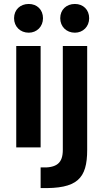

<svg xmlns="http://www.w3.org/2000/svg" viewBox="-20 -744 521 969"><path d="M62 0H185V-512H62ZM51 -652C51 -610 82 -579 125 -579C166 -579 197 -610 197 -652C197 -695 167 -724 125 -724C82 -724 51 -695 51 -652ZM185 205C370 210 420 158 420 12V-512H297V12C297 78 268 105 185 101ZM284 -652C284 -610 315 -579 358 -579C399 -579 430 -610 430 -652C430 -695 400 -724 358 -724C315 -724 284 -695 284 -652Z"/></svg>

Font: Vanilla Cream
Style: Bold
Weight: 700
Designer: Jeremy Tribby, Jinavaṁso
Foundry: Tribby Type
Version: Version 1.422;Glyphs 3.1.2 (3151)